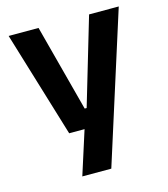

<svg xmlns="http://www.w3.org/2000/svg" viewBox="-101 -570 718 822"><g transform="rotate(-15 257.5 -159.0)"><path d="M247.5 -106H316L247.5 -76.5L370 -490.5H501.5L291 172H162.5L239.5 -69L299 -21H156L13.5 -490.5H146Z"/></g></svg>

Font: Anek Devanagari SemiBold
Style: Regular
Weight: 600
Designer: Kailash Malviya (Devanagari) & Yesha Goshar (Latin)
Foundry: Ek Type
Version: Version 1.003